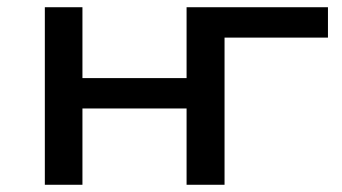

<svg xmlns="http://www.w3.org/2000/svg" viewBox="-20 -511 945 531"><path d="M104 0V-491H208V-295H496V-491H887V-407H601V0H496V-211H208V0Z"/></svg>

Font: Nunito Sans 10pt Expanded Medium
Style: Regular
Weight: 500
Width: 7
Designer: Vernon Adams
Foundry: Vernon Adams
Version: Version 3.101;gftools[0.9.27]